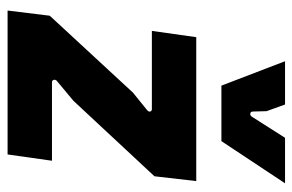

<svg xmlns="http://www.w3.org/2000/svg" viewBox="-156 -634 790 519"><g transform="rotate(90 239.5 -375.0)"><path d="M9 0 23 -114 231 -339 278 -377Q283 -381 282 -385.5Q281 -390 275 -390H64L81 -510H470L457 -397L253 -178L199 -133Q195 -129 196.5 -124.5Q198 -120 203 -120H415L398 0ZM212 -578 146 -750H263L281 -700L282 -663Q282 -657 287.5 -656Q293 -655 297 -662L353 -750H476L362 -578Z"/></g></svg>

Font: Finlandica
Style: Bold Italic
Weight: 700
Italic angle: -8°
Designer: Niklas Ekholm, Juho Hiilivirta, Jaakko Suomalainen
Foundry: Helsinki Type Studio
Version: Version 1.064; ttfautohint (v1.8.4.7-5d5b)